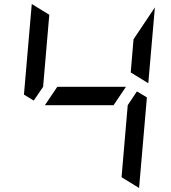

<svg xmlns="http://www.w3.org/2000/svg" viewBox="-20 -981 856 962"><path d="M205 -454 267 -546H611L549 -454ZM723 -564 635 -618 649 -784 756 -944ZM196 -546 149 -477 100 -507 139 -959V-961L227 -907ZM716 -493 677 -41V-39L589 -93L620 -454L666 -523Z"/></svg>

Font: DSEG7 Modern Mini
Style: Italic
Weight: 400
Italic angle: -5°
Designer: Keshikan(Twitter:@keshinomi_88pro)
Version: Version 0.46